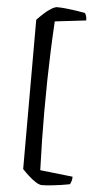

<svg xmlns="http://www.w3.org/2000/svg" viewBox="-63 -836 508 1043"><g transform="rotate(5 191.0 -315.0)"><path d="M206 170Q193 170 173 157.5Q153 145 133 126.5Q113 108 98 92V-722Q113 -738 133 -756.5Q153 -775 173 -787.5Q193 -800 206 -800Q228 -800 256 -797Q284 -794 311 -790Q338 -786 358 -782Q361 -779 365 -768.5Q369 -758 369 -742L199 -722Q194 -636 191 -557Q188 -478 186.5 -398.5Q185 -319 185 -230Q185 -155 186.5 -74.5Q188 6 191 90L369 110Q369 126 365 137Q361 148 358 152Q339 156 312 160Q285 164 256.5 167Q228 170 206 170Z"/></g></svg>

Font: Texturina 12pt SemiBold
Style: Regular
Weight: 600
Designer: Guillermo Torres Carreño
Foundry: Omnibus-Type
Version: Version 1.002